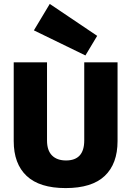

<svg xmlns="http://www.w3.org/2000/svg" viewBox="-20 -954 670 980"><path d="M315 6Q182 6 116 -56Q50 -118 50 -234V-636H220V-237Q220 -186 245.5 -160.5Q271 -135 317 -135Q410 -135 410 -237V-636H580V-234Q580 -118 514.5 -56Q449 6 315 6ZM416 -671 153 -799 234 -934 476 -771Z"/></svg>

Font: Braah One
Style: Regular
Weight: 400
Designer: Ashish Kumar
Foundry: Ashish Kumar
Version: Version 1.001; ttfautohint (v1.8.4.7-5d5b);gftools[0.9.29]